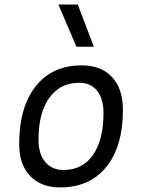

<svg xmlns="http://www.w3.org/2000/svg" viewBox="-20 -815 626 845"><path d="M245.1 9.8Q160.2 9.8 112.3 -40.8Q64.5 -91.3 64.5 -181.2Q64.5 -344.2 137.5 -435.8Q210.4 -527.3 339.8 -527.3Q425.3 -527.3 473.1 -475.8Q521 -424.3 521 -331.5Q521 -170.9 448 -80.6Q375 9.8 245.1 9.8ZM260.3 -66.9Q342.8 -66.9 389.2 -133.1Q435.5 -199.2 435.5 -317.4Q435.5 -379.9 407.5 -415.3Q379.4 -450.7 328.6 -450.7Q244.6 -450.7 197 -384.5Q149.4 -318.4 149.4 -200.2Q149.4 -137.2 179 -102.1Q208.5 -66.9 260.3 -66.9ZM316.4 -609.4 236.8 -794.9H322.3L393.1 -609.4Z"/></svg>

Font: Cascadia Mono PL SemiLight
Style: Italic
Weight: 350
Italic angle: -10°
Monospace: yes
Designer: Aaron Bell
Foundry: Saja Typeworks
Version: Version 2404.023; ttfautohint (v1.8.4)